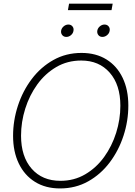

<svg xmlns="http://www.w3.org/2000/svg" viewBox="-20 -1030 746 1060"><path d="M311.5 10.3Q231.4 10.3 173.3 -25.9Q115.2 -62 83.7 -127.4Q52.2 -192.9 52.2 -279.8Q52.2 -364.7 78.9 -446.3Q105.5 -527.8 155.3 -593.8Q205.1 -659.7 274.7 -698.7Q344.2 -737.8 430.2 -737.8Q509.8 -737.8 567.9 -701.7Q626 -665.5 657.2 -600.1Q688.5 -534.7 688.5 -447.3Q688.5 -362.3 661.9 -280.8Q635.3 -199.2 585.9 -133.5Q536.6 -67.9 467 -28.8Q397.5 10.3 311.5 10.3ZM313.5 -31.7Q389.2 -31.7 450.4 -67.6Q511.7 -103.5 554.9 -163.3Q598.1 -223.1 621.3 -296.9Q644.5 -370.6 644.5 -446.3Q644.5 -562 585.7 -628.9Q526.9 -695.8 428.7 -695.8Q352.1 -695.8 290.8 -659.9Q229.5 -624 186 -564Q142.6 -503.9 119.4 -430.2Q96.2 -356.4 96.2 -280.8Q96.2 -165.5 154.8 -98.6Q213.4 -31.7 313.5 -31.7ZM602.1 -1009.8 595.7 -974.1H355L361.3 -1009.8ZM346.2 -826.2Q332 -826.2 323.7 -836.2Q315.4 -846.2 317.4 -860.4Q319.8 -874.5 331.5 -884.5Q343.3 -894.5 357.4 -894.5Q371.6 -894.5 379.9 -884.5Q388.2 -874.5 385.7 -860.4Q383.8 -846.2 372.1 -836.2Q360.4 -826.2 346.2 -826.2ZM545.4 -826.2Q531.2 -826.2 523.2 -836.2Q515.1 -846.2 517.1 -860.4Q519.5 -874.5 531.2 -884.5Q543 -894.5 557.1 -894.5Q571.3 -894.5 579.6 -884.5Q587.9 -874.5 585.4 -860.4Q583.5 -846.2 571.5 -836.2Q559.6 -826.2 545.4 -826.2Z"/></svg>

Font: Inter Display ExtraLight
Style: Italic
Weight: 200
Italic angle: -9.39999°
Designer: Rasmus Andersson
Foundry: rsms
Version: Version 4.000;git-a52131595